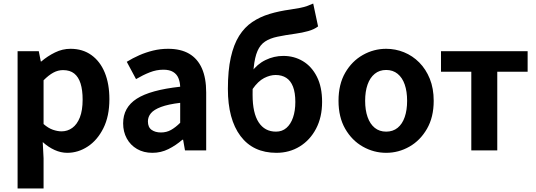

<svg xmlns="http://www.w3.org/2000/svg" viewBox="-20 -849 3028 1084"><path d="M79.3 214.9V-559.8H199L210.4 -501.9H213.2Q248.3 -532.1 290.5 -552.8Q332.7 -573.5 377.8 -573.5Q446.7 -573.5 496 -538.1Q545.4 -502.6 571.5 -439.1Q597.6 -375.6 597.6 -288.9Q597.6 -192.9 563.6 -125Q529.5 -57.1 475.3 -21.7Q421.2 13.8 359.7 13.8Q323.5 13.8 288.4 -2.2Q253.2 -18.1 221.3 -46.8L226 44.4V214.9ZM327.6 -107.4Q361 -107.4 388.1 -126.9Q415.2 -146.4 430.9 -186.2Q446.5 -226.1 446.5 -286.6Q446.5 -340.3 434.9 -377.5Q423.2 -414.6 399.1 -433.9Q375.1 -453.2 335.8 -453.2Q307.5 -453.2 281.2 -439Q255 -424.9 226 -395.7V-148.7Q252.7 -125.3 279 -116.3Q305.2 -107.4 327.6 -107.4Z M840.4 13.8Q790.9 13.8 753.6 -7.9Q716.4 -29.5 695.8 -67.2Q675.2 -105 675.2 -152.6Q675.2 -242.2 751.9 -291.6Q828.7 -341 997.3 -359.4Q996.2 -386.8 987.1 -408.6Q978 -430.4 957.4 -442.9Q936.8 -455.5 902.1 -455.5Q863.3 -455.5 825.3 -440.5Q787.3 -425.6 748 -402.4L695.7 -500.1Q729.1 -520.7 766.2 -537.1Q803.3 -553.4 844.3 -563.5Q885.3 -573.5 929.1 -573.5Q1000.4 -573.5 1048 -545.7Q1095.6 -517.8 1119.9 -463Q1144.1 -408.3 1144.1 -327V0H1024.4L1013.9 -59.9H1009.4Q973.3 -28.4 931 -7.3Q888.8 13.8 840.4 13.8ZM888.7 -101.1Q920.1 -101.1 945.6 -115.4Q971.1 -129.7 997.3 -155.8V-268.4Q929.4 -260.3 889.2 -245.2Q849 -230.1 832.1 -209.7Q815.1 -189.3 815.1 -163.8Q815.1 -130.8 835.7 -116Q856.3 -101.1 888.7 -101.1Z M1540.5 13.8Q1409 13.8 1337.8 -81Q1266.6 -175.8 1266.6 -346.9Q1266.6 -451.4 1283.1 -524.7Q1299.5 -598 1330.1 -646.7Q1360.8 -695.3 1404.3 -724.6Q1447.8 -753.9 1502 -770.3Q1556.2 -786.6 1618.8 -795.1Q1652.3 -800.1 1674.3 -804.5Q1696.3 -808.8 1713.7 -815Q1731 -821.2 1748.3 -829L1775.8 -699.9Q1754.1 -683 1720 -673.5Q1685.9 -664 1649.4 -659Q1588.6 -650.6 1546.4 -641.7Q1504.1 -632.8 1476.7 -614.6Q1449.3 -596.5 1433.9 -561.5Q1418.4 -526.4 1412.3 -466.3Q1406.1 -406.2 1406.1 -313.1Q1406.1 -210.5 1440.5 -158.2Q1474.9 -105.8 1538.2 -105.8Q1572.8 -105.8 1597 -126.7Q1621.2 -147.5 1634.3 -185.4Q1647.4 -223.2 1647.4 -273.4Q1647.4 -325.8 1634.3 -359.6Q1621.2 -393.4 1596.2 -409.5Q1571.2 -425.6 1536.2 -425.6Q1504.8 -425.6 1470.9 -408.2Q1437.1 -390.8 1405.7 -345.7L1399.5 -441.9Q1431.5 -487 1479.2 -510.1Q1526.8 -533.3 1579.7 -533.3Q1640.7 -533.3 1690.1 -503.7Q1739.5 -474.2 1769 -416.2Q1798.5 -358.3 1798.5 -273.4Q1798.5 -187.4 1764.5 -122.6Q1730.5 -57.9 1672.3 -22.1Q1614.1 13.8 1540.5 13.8Z M2160.3 13.8Q2090.3 13.8 2028.6 -21.1Q1966.9 -55.9 1929 -121.7Q1891.2 -187.5 1891.2 -279.9Q1891.2 -372.8 1929 -438.4Q1966.9 -503.9 2028.6 -538.7Q2090.3 -573.5 2160.3 -573.5Q2212.7 -573.5 2261.1 -553.9Q2309.4 -534.2 2347 -496.4Q2384.6 -458.5 2406.6 -404.2Q2428.6 -349.8 2428.6 -279.9Q2428.6 -187.5 2390.6 -121.7Q2352.7 -55.9 2291.5 -21.1Q2230.3 13.8 2160.3 13.8ZM2160.3 -105.8Q2198.3 -105.8 2224.9 -127.3Q2251.5 -148.9 2265 -188.2Q2278.5 -227.4 2278.5 -279.9Q2278.5 -332.7 2265 -371.7Q2251.5 -410.7 2224.9 -432.3Q2198.3 -454 2160.3 -454Q2122.2 -454 2095.7 -432.3Q2069.1 -410.7 2055.3 -371.7Q2041.5 -332.7 2041.5 -279.9Q2041.5 -227.4 2055.3 -188.2Q2069.1 -148.9 2095.7 -127.3Q2122.2 -105.8 2160.3 -105.8Z M2640.9 0V-444.1H2469.8V-559.8H2958.9V-444.1H2787.5V0Z"/></svg>

Font: Shanggu Sans SC VF
Style: Regular
Weight: 250
Designer: GuiWonder
Version: Version 1.021